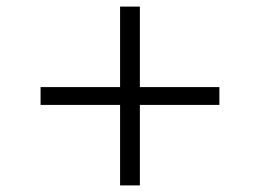

<svg xmlns="http://www.w3.org/2000/svg" viewBox="-20 -578 788 582"><path d="M344 -16V-260H103V-314H344V-558H404V-314H645V-260H404V-16Z"/></svg>

Font: Nunito Sans 10pt Expanded Light
Style: Regular
Weight: 300
Width: 7
Designer: Vernon Adams
Foundry: Vernon Adams
Version: Version 3.101;gftools[0.9.27]